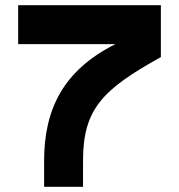

<svg xmlns="http://www.w3.org/2000/svg" viewBox="-20 -720 690 740"><path d="M150 -100V0H300V-100C300 -300 375 -375 600 -500V-700H50V-550H425C225 -450 150 -300 150 -100Z"/></svg>

Font: LS-VG5000 Bold
Style: Regular
Weight: 400
Designer: Justin Bihan, 2021
Foundry: Justin Bihan, 2021
Version: Version 1.000;Glyphs 3.1.2 (3151)